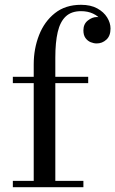

<svg xmlns="http://www.w3.org/2000/svg" viewBox="-20 -780 480 800"><path d="M120.5 0V-511.5Q120.5 -577 142.8 -633.8Q165 -690.5 208.8 -725.2Q252.5 -760 317.5 -760Q358 -760 385.2 -745Q412.5 -730 426.5 -707.2Q440.5 -684.5 440.5 -661Q440.5 -630.5 423.2 -614.8Q406 -599 383 -599Q370.5 -599 357.8 -604.2Q345 -609.5 336.2 -621.5Q327.5 -633.5 327.5 -653.5Q327.5 -680 346 -694.5Q364.5 -709 383 -709Q396.5 -709 409.5 -703.2Q422.5 -697.5 431 -686.8Q439.5 -676 439.5 -661H413.5Q413.5 -679.5 401.5 -696.2Q389.5 -713 367.8 -723.2Q346 -733.5 317.5 -733.5Q277.5 -733.5 254 -711.5Q230.5 -689.5 220.5 -646.5Q210.5 -603.5 210.5 -540V0ZM33.5 0V-26.5H327.5V0ZM33.5 -433.5V-460H347.5V-433.5Z"/></svg>

Font: Bodoni Moda 9pt
Style: Regular
Weight: 400
Designer: Owen Earl
Foundry: indestructible type
Version: Version 2.005